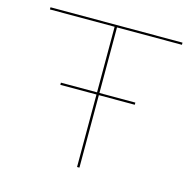

<svg xmlns="http://www.w3.org/2000/svg" viewBox="-98 -757 862 857"><g transform="rotate(15 332.5 -329.0)"><path d="M342 -648V-345H508V-335H342V0H331V-335H164V-345H331V-648H32V-658H642V-648Z"/></g></svg>

Font: Ysabeau Infant Hairline
Style: Regular
Weight: 100
Designer: Christian Thalmann (Catharsis Fonts)
Version: Version 0.003